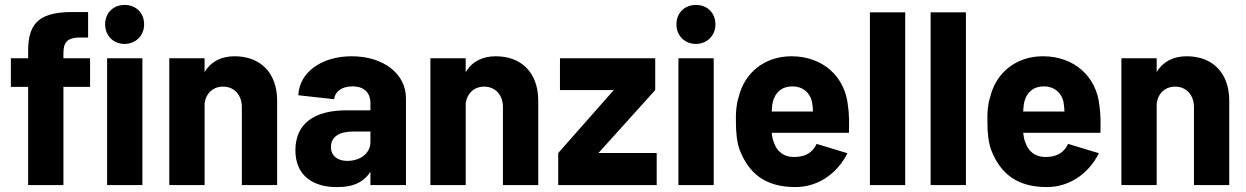

<svg xmlns="http://www.w3.org/2000/svg" viewBox="-20 -750 5050 778"><path d="M94 -545V-514H24V-398H94V0H237V-398H345V-514H237V-534C237 -578 252 -595 296 -598H337V-701H293C148 -705 94 -665 94 -545ZM406 -651C406 -606 439 -572 485 -572C530 -572 564 -606 564 -651C564 -698 531 -730 485 -730C439 -730 406 -698 406 -651ZM414 0H557V-514H414Z M666 0H809V-331C815 -373 844 -399 884 -399C929 -399 960 -365 960 -316V0H1103V-342C1103 -456 1034 -522 931 -522C878 -522 836 -502 809 -458V-514H666Z M1481 -332V-303H1384C1252 -303 1177 -248 1177 -141C1177 -35 1253 9 1346 8C1411 9 1455 -13 1481 -54V0H1625V-352C1625 -450 1535 -522 1405 -522C1281 -522 1192 -455 1189 -364L1334 -348C1337 -379 1365 -400 1408 -400C1456 -400 1481 -374 1481 -332ZM1321 -154C1321 -196 1355 -217 1411 -217H1481V-175C1481 -127 1438 -98 1387 -98C1349 -98 1321 -118 1321 -154Z M1724 0H1867V-331C1873 -373 1902 -399 1942 -399C1987 -399 2018 -365 2018 -316V0H2161V-342C2161 -456 2092 -522 1989 -522C1936 -522 1894 -502 1867 -458V-514H1724Z M2242 0H2641V-130H2405L2635 -385V-514H2249V-385H2467L2242 -130Z M2729 0H2872V-514H2729ZM2721 -651C2721 -606 2754 -572 2800 -572C2845 -572 2879 -606 2879 -651C2879 -698 2846 -730 2800 -730C2754 -730 2721 -698 2721 -651Z M3203 8C3292 8 3370 -43 3414 -129L3289 -167C3273 -132 3244 -115 3203 -114C3156 -112 3127 -137 3116 -173C3111 -183 3109 -196 3107 -212H3420C3421 -251 3421 -291 3416 -322C3404 -440 3314 -522 3187 -522C3080 -522 2997 -457 2973 -356C2964 -330 2961 -294 2962 -258C2962 -211 2966 -175 2977 -143C3014 -48 3080 8 3203 8ZM3107 -298C3108 -314 3109 -327 3112 -339C3122 -375 3147 -400 3191 -400C3233 -400 3261 -375 3270 -339C3272 -327 3274 -313 3274 -298Z M3505 0H3648V-700H3505Z M3751 0H3894V-700H3751Z M4222 8C4311 8 4389 -43 4433 -129L4308 -167C4292 -132 4263 -115 4222 -114C4175 -112 4146 -137 4135 -173C4130 -183 4128 -196 4126 -212H4439C4440 -251 4440 -291 4435 -322C4423 -440 4333 -522 4206 -522C4099 -522 4016 -457 3992 -356C3983 -330 3980 -294 3981 -258C3981 -211 3985 -175 3996 -143C4033 -48 4099 8 4222 8ZM4126 -298C4127 -314 4128 -327 4131 -339C4141 -375 4166 -400 4210 -400C4252 -400 4280 -375 4289 -339C4291 -327 4293 -313 4293 -298Z M4524 0H4667V-331C4673 -373 4702 -399 4742 -399C4787 -399 4818 -365 4818 -316V0H4961V-342C4961 -456 4892 -522 4789 -522C4736 -522 4694 -502 4667 -458V-514H4524Z"/></svg>

Font: Vanilla Cream Black
Style: Regular
Weight: 900
Designer: Jeremy Tribby, Jinavaṁso
Foundry: Tribby Type
Version: Version 1.422;Glyphs 3.1.2 (3151)